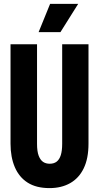

<svg xmlns="http://www.w3.org/2000/svg" viewBox="-20 -956 508 985"><path d="M234 9Q166 9 122 -19Q78 -47 56 -98.5Q34 -150 34 -219V-729H170V-218Q170 -179 178.5 -157Q187 -135 201 -125.5Q215 -116 235 -116Q257 -116 271 -127Q285 -138 292 -160.5Q299 -183 299 -218V-729H434V-219Q434 -143 409.5 -92.5Q385 -42 340 -16.5Q295 9 234 9ZM178 -791 237 -936H381L290 -791Z"/></svg>

Font: Mona Sans Condensed
Style: Bold
Weight: 700
Width: 3
Designer: Deni Anggara
Foundry: GitHub
Version: Version 2.000